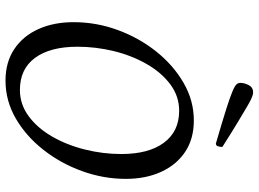

<svg xmlns="http://www.w3.org/2000/svg" viewBox="-138 -766 917 680"><g transform="rotate(90 320.0 -426.5)"><path d="M266 12Q201 12 154.5 -19Q108 -50 83.5 -104.5Q59 -159 59 -229Q59 -310 87 -386Q115 -462 163.5 -522.5Q212 -583 274.5 -619Q337 -655 407 -655Q472 -655 518 -624.5Q564 -594 589 -539.5Q614 -485 614 -414Q614 -335 586.5 -259Q559 -183 510.5 -121.5Q462 -60 399.5 -24Q337 12 266 12ZM299 -39Q350 -39 392 -70Q434 -101 464 -153Q494 -205 510 -269Q526 -333 526 -398Q526 -495 486 -549Q446 -603 373 -603Q321 -603 279 -571.5Q237 -540 207 -487.5Q177 -435 161.5 -371.5Q146 -308 146 -243Q146 -146 185.5 -92.5Q225 -39 299 -39ZM489 -733Q410 -756 366 -770Q322 -784 302.5 -792.5Q283 -801 278.5 -807Q274 -813 274 -820Q274 -834 282 -849.5Q290 -865 308 -865Q314 -865 324.5 -861Q335 -857 355.5 -845Q376 -833 411 -812Q446 -791 501 -756Q501 -748 498.5 -740.5Q496 -733 489 -733Z"/></g></svg>

Font: Petrona
Style: Italic
Weight: 400
Italic angle: -9°
Designer: Ringo R. Seeber
Foundry: Ringo R. Seeber
Version: Version 2.001; ttfautohint (v1.8.3)